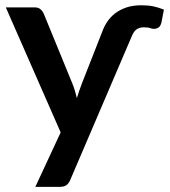

<svg xmlns="http://www.w3.org/2000/svg" viewBox="-20 -541 646 728"><path d="M367.5 -420.5Q374.5 -440.5 386.8 -458.8Q399 -477 417 -490.8Q435 -504.5 459.5 -512.8Q484 -521 515.5 -521Q541.5 -521 561 -517Q580.5 -513 601.5 -504.5L592 -455Q588 -440.5 580 -436Q572 -431.5 565 -431.5Q557.5 -431.5 549.2 -434.5Q541 -437.5 525 -437.5Q511 -437.5 499.8 -431Q488.5 -424.5 480 -404.5L246.5 141Q241 154 232.2 160.8Q223.5 167.5 206 167.5H114L210 -39L2 -513H110.5Q125.5 -513 133.5 -506Q141.5 -499 145.5 -490L254.5 -224Q260 -210.5 264 -196.8Q268 -183 271.5 -169Q280 -197 290.5 -224.5Z"/></svg>

Font: Lato 2
Style: Bold
Weight: 700
Designer: Lukasz Dziedzic with Adam Twardoch and Botio Nikoltchev
Foundry: tyPoland Lukasz Dziedzic
Version: Version 2.015; 2015-08-06; http://www.latofonts.com/